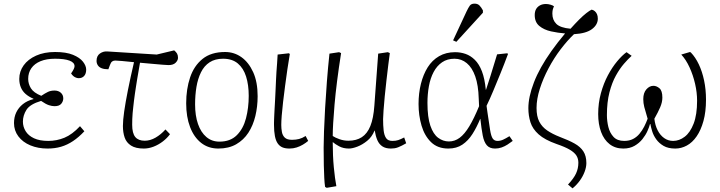

<svg xmlns="http://www.w3.org/2000/svg" viewBox="-20 -803 3962 1056"><path d="M242 14Q189 14 147 -3.5Q105 -21 81 -53Q57 -85 57 -126Q57 -159 69.5 -185Q82 -211 105.5 -230Q129 -249 164 -258V-260Q138 -271 120.5 -286.5Q103 -302 94.5 -323Q86 -344 86 -369Q86 -410 110 -443.5Q134 -477 178.5 -497Q223 -517 283 -517Q344 -517 381.5 -501.5Q419 -486 436.5 -463.5Q454 -441 454 -420Q454 -398 443 -385.5Q432 -373 413 -373Q406 -373 398 -376Q390 -379 383.5 -384.5Q377 -390 371 -399Q382 -415 386 -424Q390 -433 390 -439Q390 -459 362.5 -469.5Q335 -480 283 -480Q236 -480 203 -466.5Q170 -453 152.5 -428Q135 -403 135 -369Q135 -342 150 -317.5Q165 -293 207 -276Q228 -290 243.5 -297.5Q259 -305 280 -305Q301 -305 314.5 -293Q328 -281 328 -262Q328 -246 317 -232.5Q306 -219 280 -219Q266 -219 249 -224.5Q232 -230 206 -248Q145 -230 125.5 -199Q106 -168 106 -134Q106 -106 121 -81.5Q136 -57 167 -42.5Q198 -28 245 -28Q292 -28 334.5 -45.5Q377 -63 420 -109L444 -81Q413 -48 381.5 -27Q350 -6 316 4Q282 14 242 14Z M771 14Q726 14 700.5 -2.5Q675 -19 665.5 -47Q656 -75 656 -110Q656 -141 663 -190Q670 -239 683.5 -307Q697 -375 717 -461Q680 -465 651 -467.5Q622 -470 614 -470Q604 -470 597 -465Q590 -460 585 -446L576 -422Q554 -422 539.5 -427.5Q525 -433 518 -444Q511 -455 511 -468Q511 -496 530 -509Q549 -522 571 -520L842 -503L938 -526Q949 -517 954 -508Q959 -499 959 -485Q959 -471 946 -458Q933 -445 907 -445Q899 -445 874.5 -447Q850 -449 817 -452Q784 -455 750 -458Q746 -434 742 -411.5Q738 -389 734.5 -368Q731 -347 728 -327Q725 -307 722 -287.5Q719 -268 717 -250Q715 -232 713 -215Q711 -198 709.5 -181Q708 -164 707.5 -148Q707 -132 707 -117Q707 -70 724 -49.5Q741 -29 776 -29Q806 -29 835.5 -46Q865 -63 890 -91L915 -65Q899 -43 875.5 -25Q852 -7 825 3.5Q798 14 771 14Z M1181 14Q1126 14 1086.5 -17Q1047 -48 1025.5 -104Q1004 -160 1004 -235Q1004 -313 1025.5 -377Q1047 -441 1094 -479Q1141 -517 1218 -517Q1268 -517 1308 -488.5Q1348 -460 1372.5 -406Q1397 -352 1397 -274Q1397 -217 1384.5 -165Q1372 -113 1346 -73Q1320 -33 1279 -9.5Q1238 14 1181 14ZM1187 -24Q1247 -24 1282.5 -59.5Q1318 -95 1333 -152.5Q1348 -210 1348 -276Q1348 -336 1333.5 -382Q1319 -428 1288 -454Q1257 -480 1207 -480Q1163 -480 1133 -460.5Q1103 -441 1085.5 -405.5Q1068 -370 1060.5 -325Q1053 -280 1053 -229Q1053 -167 1069 -121Q1085 -75 1115 -49.5Q1145 -24 1187 -24Z M1572 14Q1549 14 1533.5 7.5Q1518 1 1507.5 -14Q1497 -29 1492 -54.5Q1487 -80 1487 -116Q1487 -120 1487 -127.5Q1487 -135 1487.5 -146Q1488 -157 1488.5 -170.5Q1489 -184 1490 -200.5Q1491 -217 1492 -235.5Q1493 -254 1494 -274Q1495 -294 1496 -316Q1497 -338 1498 -361Q1499 -384 1500.5 -407.5Q1502 -431 1504 -455Q1506 -479 1507 -503L1569 -510L1574 -506Q1567 -466 1560.5 -421Q1554 -376 1548 -330.5Q1542 -285 1537 -242.5Q1532 -200 1529.5 -167.5Q1527 -135 1527 -116Q1527 -96 1530.5 -77Q1534 -58 1546.5 -46Q1559 -34 1586 -34Q1607 -34 1624.5 -38.5Q1642 -43 1661 -55L1675 -28Q1662 -17 1646 -7.5Q1630 2 1611.5 8Q1593 14 1572 14Z M1777 230 1768 225Q1765 205 1763.5 176Q1762 147 1761 106.5Q1760 66 1760 9Q1760 -24 1762 -80Q1764 -136 1768 -207Q1772 -278 1778 -355.5Q1784 -433 1792 -508L1845 -516L1856 -511Q1843 -428 1834 -357Q1825 -286 1820 -228Q1815 -170 1812.5 -126.5Q1810 -83 1810 -55Q1823 -46 1847 -37.5Q1871 -29 1896 -29Q1940 -29 1970 -48.5Q2000 -68 2017 -110Q2034 -152 2039 -222L2060 -508L2113 -516L2124 -511Q2120 -485 2115.5 -445.5Q2111 -406 2105.5 -361Q2100 -316 2096 -272.5Q2092 -229 2089.5 -196Q2087 -163 2087 -148Q2087 -113 2090 -86Q2093 -59 2103.5 -43.5Q2114 -28 2138 -28Q2157 -28 2170.5 -32.5Q2184 -37 2203 -47L2214 -15Q2202 -8 2191 -2.5Q2180 3 2170 7Q2160 11 2150 12.5Q2140 14 2130 14Q2101 14 2083 2Q2065 -10 2055.5 -32Q2046 -54 2041 -85H2040Q2026 -50 1999.5 -28.5Q1973 -7 1945.5 3.5Q1918 14 1899 14Q1868 14 1845 1.5Q1822 -11 1811 -21H1810Q1810 16 1811.5 51Q1813 86 1816 117Q1819 148 1822.5 174.5Q1826 201 1830 221Z M2446 14Q2387 14 2351 -21Q2315 -56 2298.5 -112Q2282 -168 2282 -231Q2282 -290 2295 -342Q2308 -394 2332.5 -433Q2357 -472 2395 -494Q2433 -516 2483 -516Q2513 -516 2540.5 -506.5Q2568 -497 2591.5 -474Q2615 -451 2630.5 -411Q2646 -371 2652 -309H2653Q2667 -351 2677.5 -385Q2688 -419 2697 -448.5Q2706 -478 2714 -504L2770 -510L2774 -506Q2754 -452 2733 -400.5Q2712 -349 2693 -303.5Q2674 -258 2656 -221L2661 -185Q2670 -123 2675.5 -88.5Q2681 -54 2690 -41Q2699 -28 2716 -28Q2732 -28 2746.5 -34.5Q2761 -41 2782 -54L2800 -28Q2787 -18 2771.5 -8Q2756 2 2739 8Q2722 14 2703 14Q2673 14 2657.5 -4Q2642 -22 2635 -58Q2628 -94 2622 -149H2621Q2602 -103 2578.5 -66Q2555 -29 2523 -7.5Q2491 14 2446 14ZM2449 -25Q2481 -25 2508 -45Q2535 -65 2561 -108Q2587 -151 2615 -219L2613 -261Q2611 -334 2594 -382.5Q2577 -431 2547.5 -455.5Q2518 -480 2480 -480Q2440 -480 2411.5 -460.5Q2383 -441 2365 -407Q2347 -373 2339 -329Q2331 -285 2331 -237Q2331 -158 2347 -111.5Q2363 -65 2390 -45Q2417 -25 2449 -25ZM2490 -573 2472 -581 2546 -740Q2556 -761 2564 -772Q2572 -783 2590 -783Q2607 -783 2617 -773Q2627 -763 2636 -746V-733Z M3129 233 3104 212Q3136 178 3148.5 150.5Q3161 123 3161 92Q3161 70 3150.5 53Q3140 36 3114 20.5Q3088 5 3041 -11Q2976 -34 2942.5 -64Q2909 -94 2897.5 -130.5Q2886 -167 2886 -208Q2886 -239 2893.5 -274Q2901 -309 2916.5 -349.5Q2932 -390 2956 -433Q2980 -476 3013 -522.5Q3046 -569 3088 -619Q3049 -622 3010.5 -630.5Q2972 -639 2946.5 -660Q2921 -681 2921 -720Q2921 -739 2928 -752Q2935 -765 2949 -773Q2963 -781 2983 -781Q2995 -781 3008.5 -777Q3022 -773 3027 -768Q3025 -764 3023 -759Q3021 -754 3020 -749Q3019 -744 3018.5 -739Q3018 -734 3018 -728Q3018 -693 3040 -671.5Q3062 -650 3118 -645Q3143 -673 3165 -695Q3187 -717 3205 -731Q3223 -745 3234 -750Q3244 -748 3251.5 -741.5Q3259 -735 3263.5 -725Q3268 -715 3268 -700Q3268 -684 3260 -669.5Q3252 -655 3236 -643Q3220 -631 3195.5 -624Q3171 -617 3137 -615Q3101 -581 3064 -532.5Q3027 -484 2997 -427.5Q2967 -371 2949 -314.5Q2931 -258 2931 -209Q2931 -163 2946 -134Q2961 -105 2989.5 -85.5Q3018 -66 3059 -50Q3107 -32 3139.5 -14Q3172 4 3188.5 29.5Q3205 55 3205 94Q3205 116 3195.5 141.5Q3186 167 3169 190.5Q3152 214 3129 233Z M3408 14Q3364 14 3333 -10Q3302 -34 3286 -77Q3270 -120 3270 -176Q3270 -236 3285 -290.5Q3300 -345 3323.5 -389Q3347 -433 3374.5 -466Q3402 -499 3426 -516L3454 -496Q3435 -479 3412 -452.5Q3389 -426 3367.5 -387.5Q3346 -349 3332 -295Q3318 -241 3318 -170Q3318 -137 3326 -104.5Q3334 -72 3354.5 -50Q3375 -28 3413 -28Q3441 -28 3461.5 -38.5Q3482 -49 3497 -67Q3512 -85 3523 -106.5Q3534 -128 3542 -150Q3529 -193 3523.5 -214.5Q3518 -236 3518 -258Q3518 -292 3535 -311.5Q3552 -331 3574 -331Q3591 -331 3607 -317.5Q3623 -304 3623 -266Q3623 -241 3611 -213Q3599 -185 3579 -150Q3583 -114 3597 -86.5Q3611 -59 3633 -43.5Q3655 -28 3682 -28Q3716 -28 3746 -51Q3776 -74 3795 -123Q3814 -172 3814 -249Q3814 -294 3803 -342Q3792 -390 3772.5 -432.5Q3753 -475 3727 -503L3775 -517L3780 -514Q3805 -488 3823.5 -449Q3842 -410 3852.5 -360.5Q3863 -311 3863 -255Q3863 -188 3849 -137.5Q3835 -87 3811.5 -53Q3788 -19 3757.5 -2.5Q3727 14 3694 14Q3655 14 3630 -0.5Q3605 -15 3589.5 -36.5Q3574 -58 3567 -81Q3560 -104 3557 -121H3555Q3551 -105 3541 -82.5Q3531 -60 3513.5 -38Q3496 -16 3470 -1Q3444 14 3408 14Z"/></svg>

Font: Literata ExtraLight
Style: Italic
Weight: 250
Italic angle: -2°
Designer: Latin by Veronika Burian and Jose Scaglione. Greek by Irene Vlachou. Cyrillic by Vera Evstafieva
Foundry: TypeTogether
Version: Version 3.002